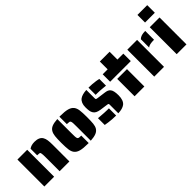

<svg xmlns="http://www.w3.org/2000/svg" viewBox="117 -1653 2570 2570"><g transform="rotate(-45 1402.0 -367.5)"><path d="M346 -241Q346 -294 345 -311Q343 -339 340 -348Q336 -358 326 -360.5Q316 -363 294 -363H284V-488Q323 -517 386 -517Q476 -517 507 -462Q521 -438 526 -403.5Q531 -369 531 -319V0H346ZM57 -510H242V0H57Z M930 -254Q930 -305 929 -322Q928 -346 923 -358.5Q918 -371 907 -374Q895 -377 874 -377H860V-518H874Q961 -518 1010 -504.5Q1059 -491 1083 -460Q1105 -432 1111.5 -385.5Q1118 -339 1118 -254Q1118 -175 1113.5 -131.5Q1109 -88 1092 -60Q1073 -29 1035 -13.5Q997 2 930 6ZM665 -49Q643 -77 636.5 -123Q630 -169 630 -254Q630 -332 635 -376Q640 -420 657 -449Q675 -481 713 -496.5Q751 -512 818 -516V-254Q818 -203 819 -187Q820 -163 825 -151Q830 -139 842 -136Q852 -133 874 -133H888V8H874Q787 8 738 -5Q689 -18 665 -49Z M1543 -376Q1481 -382 1443 -382H1410V-518Q1481 -518 1545 -508L1595 -499V-371Q1576 -372 1543 -376ZM1450 -155Q1450 -170 1445 -174Q1440 -178 1424 -180L1316 -195Q1276 -201 1251.5 -214Q1227 -227 1215 -249Q1203 -268 1199 -295Q1195 -322 1195 -362Q1195 -444 1244 -482Q1285 -512 1368 -517V-360Q1368 -345 1372 -340.5Q1376 -336 1397 -333L1517 -317Q1543 -314 1562 -306.5Q1581 -299 1594 -284Q1623 -252 1623 -161Q1623 -65 1574 -27Q1531 5 1450 7ZM1268 -2 1211 -11V-139Q1251 -135 1319 -131Q1357 -129 1373 -129H1408V8Q1328 7 1268 -2Z M1671 -510H1765V-658H1950V-510H2062V-369H1671ZM1765 -329H1950V0H1765Z M2364 -481Q2385 -501 2413.5 -509.5Q2442 -518 2484 -518V-351Q2439 -351 2410.5 -345Q2382 -339 2364 -324ZM2137 -510H2322V0H2137Z M2562 -743H2747V-599H2562ZM2562 -510H2747V0H2562Z"/></g></svg>

Font: Saira Stencil One
Style: Regular
Weight: 400
Designer: Hector Gatti with collaboration of the Omnibus-Type team
Foundry: Omnibus-Type
Version: Version 1.004